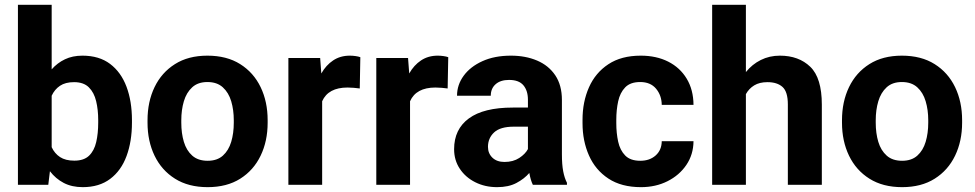

<svg xmlns="http://www.w3.org/2000/svg" viewBox="-20 -770 4061 800"><path d="M529.8 -269.5V-259.3Q529.8 -180.7 507.3 -119.9Q484.9 -59.1 439.2 -24.7Q393.6 9.8 324.7 9.8Q279.3 9.8 245.6 -7.8Q211.9 -25.4 188 -56.6L181.2 0H54.7V-750H195.3V-481Q218.8 -507.8 250.5 -522.9Q282.2 -538.1 323.7 -538.1Q393.1 -538.1 438.7 -503.7Q484.4 -469.2 507.1 -408.7Q529.8 -348.1 529.8 -269.5ZM389.2 -259.3V-269.5Q389.2 -312.5 380.6 -348.4Q372.1 -384.3 350.3 -406Q328.6 -427.7 288.6 -427.7Q252.4 -427.7 230 -412.6Q207.5 -397.5 195.3 -371.1V-156.7Q207.5 -130.4 230.2 -115.5Q252.9 -100.6 289.6 -100.6Q329.6 -100.6 351.1 -121.3Q372.6 -142.1 380.9 -178Q389.2 -213.9 389.2 -259.3Z M594.7 -258.8V-269Q594.7 -346.2 624 -407Q653.3 -467.8 709 -502.9Q764.6 -538.1 844.2 -538.1Q924.8 -538.1 980.7 -502.9Q1036.6 -467.8 1065.9 -407Q1095.2 -346.2 1095.2 -269V-258.8Q1095.2 -182.1 1065.9 -121.3Q1036.6 -60.5 981 -25.4Q925.3 9.8 845.2 9.8Q765.1 9.8 709.2 -25.4Q653.3 -60.5 624 -121.3Q594.7 -182.1 594.7 -258.8ZM735.4 -269V-258.8Q735.4 -214.8 746.1 -179Q756.8 -143.1 781 -121.6Q805.2 -100.1 845.2 -100.1Q884.8 -100.1 908.7 -121.6Q932.6 -143.1 943.4 -179Q954.1 -214.8 954.1 -258.8V-269Q954.1 -312 943.4 -348.1Q932.6 -384.3 908.4 -406.2Q884.3 -428.2 844.2 -428.2Q804.7 -428.2 780.8 -406.2Q756.8 -384.3 746.1 -348.1Q735.4 -312 735.4 -269Z M1481.4 -531.7 1479 -401.4Q1468.8 -402.8 1454.3 -404.1Q1439.9 -405.3 1428.2 -405.3Q1347.7 -405.3 1322.3 -348.1V0H1181.6V-528.3H1314L1318.8 -463.9Q1338.4 -498.5 1368.2 -518.3Q1397.9 -538.1 1437.5 -538.1Q1448.7 -538.1 1461.2 -536.4Q1473.6 -534.7 1481.4 -531.7Z M1847.7 -531.7 1845.2 -401.4Q1835 -402.8 1820.6 -404.1Q1806.2 -405.3 1794.4 -405.3Q1713.9 -405.3 1688.5 -348.1V0H1547.9V-528.3H1680.2L1685.1 -463.9Q1704.6 -498.5 1734.4 -518.3Q1764.2 -538.1 1803.7 -538.1Q1814.9 -538.1 1827.4 -536.4Q1839.8 -534.7 1847.7 -531.7Z M2200.2 0Q2190.9 -19 2185.5 -49.3Q2164.6 -24.9 2131.8 -7.6Q2099.1 9.8 2051.3 9.8Q2001 9.8 1960.2 -10.7Q1919.4 -31.2 1895.8 -66.9Q1872.1 -102.5 1872.1 -148.4Q1872.1 -231.4 1933.6 -276.6Q1995.1 -321.8 2116.7 -321.8H2179.7V-354.5Q2179.7 -392.1 2160.9 -414.6Q2142.1 -437 2101.1 -437Q2065.4 -437 2045.2 -419.2Q2024.9 -401.4 2024.9 -371.1H1884.3Q1884.3 -416.5 1911.9 -454.3Q1939.5 -492.2 1990 -515.1Q2040.5 -538.1 2108.9 -538.1Q2169.9 -538.1 2218 -517.6Q2266.1 -497.1 2293.7 -456.1Q2321.3 -415 2321.3 -353.5V-127.4Q2321.3 -84 2326.7 -56.2Q2332 -28.3 2342.3 -8.3V0ZM2082 -95.2Q2118.2 -95.2 2143.6 -111.8Q2168.9 -128.4 2179.7 -148.9V-242.2H2120.6Q2064.5 -242.2 2038.8 -218.3Q2013.2 -194.3 2013.2 -158.2Q2013.2 -130.9 2031.7 -113Q2050.3 -95.2 2082 -95.2Z M2647.9 -100.1Q2687 -100.1 2711.9 -122.3Q2736.8 -144.5 2737.3 -181.6H2869.6Q2869.1 -126 2839.8 -82.8Q2810.5 -39.6 2761.2 -14.9Q2711.9 9.8 2650.9 9.8Q2569.3 9.8 2515.1 -25.9Q2460.9 -61.5 2434.1 -122.1Q2407.2 -182.6 2407.2 -256.8V-271Q2407.2 -345.7 2434.1 -406.2Q2460.9 -466.8 2514.9 -502.4Q2568.8 -538.1 2649.9 -538.1Q2714.8 -538.1 2764.2 -513.2Q2813.5 -488.3 2841.3 -442.1Q2869.1 -396 2869.6 -333H2737.3Q2736.8 -372.6 2713.6 -400.4Q2690.4 -428.2 2647.5 -428.2Q2606.4 -428.2 2585 -406Q2563.5 -383.8 2555.7 -347.9Q2547.9 -312 2547.9 -271V-256.8Q2547.9 -215.3 2555.7 -179.7Q2563.5 -144 2585 -122.1Q2606.4 -100.1 2647.9 -100.1Z M3087.9 -750V-469.7Q3113.8 -502 3149.9 -520Q3186 -538.1 3229.5 -538.1Q3308.1 -538.1 3356.2 -491.7Q3404.3 -445.3 3404.3 -334V0H3262.7V-335Q3262.7 -387.7 3240.5 -407.7Q3218.3 -427.7 3177.7 -427.7Q3144.5 -427.7 3122.6 -414.3Q3100.6 -400.9 3087.9 -377.9V0H2947.3V-750Z M3488.3 -258.8V-269Q3488.3 -346.2 3517.6 -407Q3546.9 -467.8 3602.5 -502.9Q3658.2 -538.1 3737.8 -538.1Q3818.4 -538.1 3874.3 -502.9Q3930.2 -467.8 3959.5 -407Q3988.8 -346.2 3988.8 -269V-258.8Q3988.8 -182.1 3959.5 -121.3Q3930.2 -60.5 3874.5 -25.4Q3818.8 9.8 3738.8 9.8Q3658.7 9.8 3602.8 -25.4Q3546.9 -60.5 3517.6 -121.3Q3488.3 -182.1 3488.3 -258.8ZM3628.9 -269V-258.8Q3628.9 -214.8 3639.6 -179Q3650.4 -143.1 3674.6 -121.6Q3698.7 -100.1 3738.8 -100.1Q3778.3 -100.1 3802.2 -121.6Q3826.2 -143.1 3836.9 -179Q3847.7 -214.8 3847.7 -258.8V-269Q3847.7 -312 3836.9 -348.1Q3826.2 -384.3 3802 -406.2Q3777.8 -428.2 3737.8 -428.2Q3698.2 -428.2 3674.3 -406.2Q3650.4 -384.3 3639.6 -348.1Q3628.9 -312 3628.9 -269Z"/></svg>

Font: Vazirmatn RD UI
Style: Bold
Weight: 700
Designer: Saber Rastikerdar
Foundry: Saber Rastikerdar
Version: Version 33.003